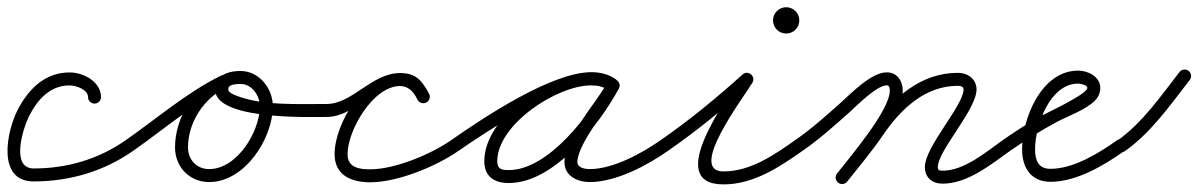

<svg xmlns="http://www.w3.org/2000/svg" viewBox="-22 -469 3233 518"><path d="M250.5 -207C250.5 -207 250.5 -207 250.5 -207C250.5 -248.1 204.3 -272.7 168.4 -273.5C99.7 -275.1 53.3 -227.7 24.3 -169.8C-3.7 -113.8 -31.5 20.5 69 20.5C165.9 20.5 258.7 -6.7 338.1 -62.7C346 -68.3 347.9 -79.2 342.3 -87.1C336.7 -95 325.8 -96.9 317.9 -91.3C317.9 -91.3 317.9 -91.3 317.9 -91.3C244.4 -39.5 158.7 -14.5 69 -14.5C5.4 -14.5 40.8 -124.4 55.7 -154.2C78.3 -199.4 113.1 -239.8 167.6 -238.5C183.2 -238.1 215.5 -227.6 215.5 -207C215.5 -197.3 223.3 -189.5 233 -189.5C242.7 -189.5 250.5 -197.3 250.5 -207Z M313.6 -67C319.2 -59.1 330.1 -57.1 338 -62.6C419.5 -119.5 501 -190.2 590.1 -233.7C598.7 -238 602.3 -248.5 598.1 -257.2C593.9 -265.8 583.4 -269.4 574.7 -265.2C574.7 -265.2 574.7 -265.2 574.7 -265.2C483.8 -220.8 401.1 -149.3 318 -91.4C310.1 -85.8 308.1 -74.9 313.6 -67ZM575 -265.3C575 -265.3 575 -265.3 575 -265.3C501.2 -231.2 450.2 -152.5 450.2 -71.2C450.2 -18.8 489.3 22.2 542.2 22.2C638.4 22.2 714.1 -95.1 714.1 -182.5C714.1 -230.5 676.9 -277.5 627 -277.5C601.3 -277.5 571.1 -271.2 561.5 -243.8C561.5 -243.8 561.5 -243.8 561.5 -243.8C561.5 -243.9 561.5 -243.9 561.5 -243.9C525.4 -142.8 815.2 -153.5 859 -153.5C868.6 -153.5 876.5 -161.3 876.5 -171C876.5 -180.6 868.7 -188.5 859 -188.5C784.8 -188.6 683.1 -183.1 613.2 -211.9C605.2 -215.2 590.5 -221 594.5 -232.1C594.5 -232.1 594.5 -232.1 594.5 -232.2C594.5 -232.2 594.5 -232.2 594.5 -232.2C598 -242.1 618.6 -242.5 627 -242.5C657.4 -242.5 679.1 -211.2 679.1 -182.5C679.1 -114.8 618.4 -12.8 542.2 -12.8C508.6 -12.8 485.2 -38 485.2 -71.2C485.2 -138.9 528.3 -205.1 589.7 -233.6C598.5 -237.7 602.3 -248.1 598.2 -256.8C594.2 -265.6 583.8 -269.4 575 -265.3Z M841.5 -171C841.5 -161.3 849.3 -153.5 859 -153.5C934.4 -153.5 985.5 -236.9 1057.3 -236.9C1080.4 -236.9 1094.9 -219.9 1104.2 -200.4C1108.4 -191.7 1118.8 -188 1127.6 -192.2C1136.3 -196.4 1140 -206.8 1135.8 -215.6C1120.5 -247.5 1094.4 -271.9 1057.3 -271.9C980.8 -271.9 929.2 -188.5 859 -188.5C849.3 -188.5 841.5 -180.7 841.5 -171ZM1135.3 -216.5C1135.3 -216.5 1135.3 -216.5 1135.3 -216.5C1116.5 -250.7 1101.6 -271.9 1057.3 -271.9C964.5 -271.9 880.7 -138.1 880.7 -53C880.7 3.9 926 22.8 976.4 22.8C1051.5 22.8 1155.8 -20.5 1216 -62.7C1224 -68.2 1225.9 -79.1 1220.3 -87C1214.8 -95 1203.9 -96.9 1196 -91.3C1141.6 -53.3 1044.1 -12.2 976.4 -12.2C946.2 -12.2 915.7 -17.2 915.7 -53C915.7 -118 985 -236.9 1057.3 -236.9C1087.6 -236.9 1092.4 -221.8 1104.7 -199.5C1109.3 -191.1 1120 -188 1128.5 -192.7C1136.9 -197.3 1140 -208 1135.3 -216.5Z M1191.6 -67C1197.2 -59.1 1208.1 -57.1 1216 -62.6C1290.8 -114.8 1481.1 -239.3 1573.6 -239.3C1589.4 -239.3 1605.8 -236.1 1618.8 -226.8C1627.9 -220.3 1637.4 -224.9 1642.3 -232.4C1647.2 -240 1647.4 -250.6 1637.8 -256.1C1616 -268.8 1598.1 -273.6 1572.3 -273.6C1461 -273.6 1284.6 -153.6 1284.6 -34.2C1284.6 7.6 1311.9 24.8 1350.7 24.8C1474.3 24.8 1593.9 -132 1647.4 -229.6C1653 -239.8 1648.1 -249.1 1640.4 -253.3C1632.7 -257.6 1622.3 -256.6 1616.7 -246.4C1582.8 -184.7 1500.8 -100.3 1500.8 -31.6C1500.8 6 1536.2 22.2 1569 22.2C1639.9 22.2 1724.4 -22.7 1781.1 -62.7C1789 -68.3 1790.9 -79.2 1785.3 -87.1C1779.7 -95 1768.8 -96.9 1760.9 -91.3C1710.5 -55.7 1632.2 -12.8 1569 -12.8C1557.2 -12.8 1535.8 -15.8 1535.8 -31.6C1535.8 -81.1 1619.7 -179.1 1647.3 -229.6C1653 -239.8 1648.1 -249.1 1640.4 -253.3C1632.7 -257.5 1622.2 -256.6 1616.6 -246.4C1570.4 -161.9 1458.6 -10.2 1350.7 -10.2C1331.1 -10.2 1319.6 -12.6 1319.6 -34.2C1319.6 -133.4 1481 -238.6 1572.3 -238.6C1592.1 -238.6 1603.9 -235.3 1620.2 -225.9C1629.8 -220.3 1639.1 -224.4 1643.7 -231.5C1648.3 -238.6 1648.2 -248.8 1639.2 -255.2C1620.2 -268.8 1596.7 -274.3 1573.6 -274.3C1465.7 -274.3 1282.1 -151.4 1196 -91.4C1188.1 -85.8 1186.1 -74.9 1191.6 -67Z M1780.9 -62.6C1780.9 -62.6 1780.9 -62.6 1780.9 -62.6C1858.7 -116.3 1934.6 -178.8 2004.7 -242C2012.1 -248.7 2008.1 -258.5 2000.9 -264.5C1993.7 -270.5 1983.3 -272.7 1978.1 -264.2C1939.8 -201.9 1767.3 28.5 1930 28.5C2010.9 28.5 2080.3 -17.8 2144.1 -62.7C2152 -68.3 2153.9 -79.2 2148.3 -87.1C2142.7 -95 2131.8 -96.9 2123.9 -91.3C2123.9 -91.3 2123.9 -91.3 2123.9 -91.3C2066.8 -51.1 2002.7 -6.5 1930 -6.5C1833.2 -6.5 1979.1 -199.1 2007.9 -245.8C2013.1 -254.4 2010.2 -263.2 2004.1 -268.3C1998 -273.4 1988.7 -274.7 1981.3 -268C1912.3 -205.8 1837.5 -144.2 1761.1 -91.4C1753.1 -85.9 1751.1 -75 1756.6 -67.1C1762.1 -59.1 1773 -57.1 1780.9 -62.6ZM2099.5 -414C2099.5 -413.7 2099.3 -413.5 2099 -413.5C2098.7 -413.5 2098.5 -413.7 2098.5 -414C2098.5 -414.3 2098.7 -414.5 2099 -414.5C2099.3 -414.5 2099.5 -414.3 2099.5 -414ZM2063.5 -414C2063.5 -394.4 2079.4 -378.5 2099 -378.5C2118.6 -378.5 2134.5 -394.4 2134.5 -414C2134.5 -433.6 2118.6 -449.5 2099 -449.5C2079.4 -449.5 2063.5 -433.6 2063.5 -414Z M2119.6 -67C2125.1 -59.1 2136 -57.1 2144 -62.6C2188.2 -93.3 2228.5 -129.3 2268.6 -165C2288.5 -182.7 2342.6 -238.8 2370.7 -238.8C2377.9 -238.8 2378.6 -229.9 2378.6 -224.4C2378.6 -171.2 2272.3 -47.2 2236.2 -0.7C2230.3 6.9 2231.6 17.9 2239.3 23.8C2246.9 29.7 2257.9 28.4 2263.8 20.7C2306.6 -34.3 2413.6 -157.5 2413.6 -224.4C2413.6 -250.1 2398.8 -273.8 2370.7 -273.8C2328.4 -273.8 2274.9 -217.5 2245.4 -191.2C2206.3 -156.4 2167.1 -121.2 2124 -91.4C2116.1 -85.9 2114.1 -75 2119.6 -67ZM2263.7 20.9C2263.7 20.9 2263.7 20.9 2263.7 20.9C2296.9 -20.8 2331.3 -62.1 2361.4 -106.1C2408.6 -175 2473.6 -237.5 2562.2 -237.5C2569 -237.5 2577.6 -235.7 2577.6 -227.5C2577.6 -184.6 2473.2 -73.1 2473.2 -18.6C2473.2 10.2 2493 26.5 2521 26.5C2588.7 26.5 2651.2 -25.2 2704.1 -62.7C2712 -68.3 2713.9 -79.2 2708.3 -87.1C2702.7 -95 2691.8 -96.9 2683.9 -91.3C2637.9 -58.6 2579.5 -8.5 2521 -8.5C2512.1 -8.5 2508.2 -9.5 2508.2 -18.6C2508.2 -62.4 2612.6 -173.5 2612.6 -227.5C2612.6 -256 2588.8 -272.5 2562.2 -272.5C2461.4 -272.5 2386.5 -204.8 2332.6 -125.9C2302.9 -82.5 2269 -42 2236.3 -0.9C2230.3 6.6 2231.5 17.7 2239.1 23.7C2246.6 29.7 2257.7 28.5 2263.7 20.9Z M2704 -62.6C2704 -62.6 2704 -62.6 2704 -62.6C2744.3 -90.8 2786 -116.8 2829.3 -140C2860.7 -156.8 2906.9 -172.3 2932.1 -197.6C2941.4 -207.1 2946.5 -218.7 2946.5 -232C2946.5 -262.1 2913.3 -278.5 2887 -278.5C2787.8 -278.5 2735.5 -149.9 2735.5 -66C2735.5 -17.5 2759 21.5 2812 21.5C2883.1 21.5 2957.1 -23.3 3013.1 -62.7C3021 -68.3 3022.9 -79.2 3017.3 -87.1C3011.7 -95 3000.8 -96.9 2992.9 -91.3C2943.5 -56.5 2875.1 -13.5 2812 -13.5C2779.1 -13.5 2770.5 -36.9 2770.5 -66C2770.5 -129 2809.7 -243.5 2887 -243.5C2892.2 -243.5 2911.5 -239.6 2911.5 -232C2911.5 -214.1 2795.7 -161.7 2778.9 -152C2746.4 -133.2 2714.8 -112.8 2684 -91.4C2676.1 -85.8 2674.1 -74.9 2679.6 -67C2685.2 -59.1 2696.1 -57.1 2704 -62.6Z M3013.1 -61.4C3013.1 -61.4 3013.1 -61.4 3013.1 -61.4C3084.1 -111.8 3135 -185.3 3187.8 -253.3C3193.7 -260.9 3192.4 -271.9 3184.7 -277.8C3177.1 -283.7 3166.1 -282.4 3160.2 -274.7C3160.2 -274.7 3160.2 -274.7 3160.2 -274.7C3109.5 -209.6 3060.8 -138.2 2992.9 -89.9C2985 -84.3 2983.1 -73.4 2988.7 -65.5C2994.3 -57.6 3005.3 -55.8 3013.1 -61.4Z"/></svg>

Font: FRB American Cursive Guidelines
Style: Italic
Weight: 400
Italic angle: -25°
Version: Version 2.0;Modular Font Editor K font №1